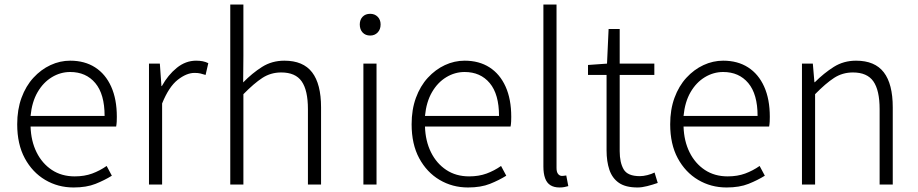

<svg xmlns="http://www.w3.org/2000/svg" viewBox="-20 -815 4054 848"><path d="M305 13Q236 13 179.5 -20.5Q123 -54 89.5 -116Q56 -178 56 -266Q56 -331 75 -383Q94 -435 127.5 -471.5Q161 -508 203 -527.5Q245 -547 290 -547Q354 -547 400 -517.5Q446 -488 471 -432.5Q496 -377 496 -299Q496 -288 495.5 -277.5Q495 -267 493 -256H115Q117 -192 141.5 -142.5Q166 -93 209 -64.5Q252 -36 310 -36Q353 -36 387 -48.5Q421 -61 451 -82L474 -39Q442 -19 402 -3Q362 13 305 13ZM115 -303H442Q442 -399 401 -448Q360 -497 290 -497Q247 -497 209 -474Q171 -451 146 -408Q121 -365 115 -303Z M638 0V-534H686L693 -435H695Q722 -484 761 -515.5Q800 -547 846 -547Q862 -547 875 -544.5Q888 -542 900 -536L888 -484Q875 -488 865 -490.5Q855 -493 839 -493Q804 -493 765 -462.5Q726 -432 696 -358V0Z M997 0V-795H1055V-568L1054 -451Q1094 -492 1137.5 -519.5Q1181 -547 1236 -547Q1319 -547 1358.5 -495.5Q1398 -444 1398 -341V0H1340V-333Q1340 -416 1312.5 -455.5Q1285 -495 1222 -495Q1176 -495 1139 -471Q1102 -447 1055 -399V0Z M1585 0V-534H1643V0ZM1615 -658Q1594 -658 1581.5 -671.5Q1569 -685 1569 -707Q1569 -728 1581.5 -741Q1594 -754 1615 -754Q1635 -754 1648 -741Q1661 -728 1661 -707Q1661 -685 1648 -671.5Q1635 -658 1615 -658Z M2047 13Q1978 13 1921.5 -20.5Q1865 -54 1831.5 -116Q1798 -178 1798 -266Q1798 -331 1817 -383Q1836 -435 1869.5 -471.5Q1903 -508 1945 -527.5Q1987 -547 2032 -547Q2096 -547 2142 -517.5Q2188 -488 2213 -432.5Q2238 -377 2238 -299Q2238 -288 2237.5 -277.5Q2237 -267 2235 -256H1857Q1859 -192 1883.5 -142.5Q1908 -93 1951 -64.5Q1994 -36 2052 -36Q2095 -36 2129 -48.5Q2163 -61 2193 -82L2216 -39Q2184 -19 2144 -3Q2104 13 2047 13ZM1857 -303H2184Q2184 -399 2143 -448Q2102 -497 2032 -497Q1989 -497 1951 -474Q1913 -451 1888 -408Q1863 -365 1857 -303Z M2451 13Q2427 13 2411 3Q2395 -7 2387.5 -28Q2380 -49 2380 -79V-795H2438V-73Q2438 -55 2445 -46.5Q2452 -38 2462 -38Q2465 -38 2469 -38.5Q2473 -39 2481 -40L2490 7Q2482 9 2473.5 11Q2465 13 2451 13Z M2796 13Q2743 13 2713.5 -7.5Q2684 -28 2671.5 -65Q2659 -102 2659 -151V-484H2577V-528L2661 -534L2668 -687H2717V-534H2870V-484H2717V-147Q2717 -97 2734.5 -67Q2752 -37 2806 -37Q2821 -37 2839 -41.5Q2857 -46 2871 -53L2885 -7Q2862 1 2838.5 7Q2815 13 2796 13Z M3189 13Q3120 13 3063.5 -20.5Q3007 -54 2973.5 -116Q2940 -178 2940 -266Q2940 -331 2959 -383Q2978 -435 3011.5 -471.5Q3045 -508 3087 -527.5Q3129 -547 3174 -547Q3238 -547 3284 -517.5Q3330 -488 3355 -432.5Q3380 -377 3380 -299Q3380 -288 3379.5 -277.5Q3379 -267 3377 -256H2999Q3001 -192 3025.5 -142.5Q3050 -93 3093 -64.5Q3136 -36 3194 -36Q3237 -36 3271 -48.5Q3305 -61 3335 -82L3358 -39Q3326 -19 3286 -3Q3246 13 3189 13ZM2999 -303H3326Q3326 -399 3285 -448Q3244 -497 3174 -497Q3131 -497 3093 -474Q3055 -451 3030 -408Q3005 -365 2999 -303Z M3522 0V-534H3570L3577 -452H3579Q3619 -492 3662.5 -519.5Q3706 -547 3761 -547Q3844 -547 3883.5 -495.5Q3923 -444 3923 -341V0H3865V-333Q3865 -416 3837.5 -455.5Q3810 -495 3747 -495Q3701 -495 3664 -471Q3627 -447 3580 -399V0Z"/></svg>

Font: Noto Sans HK Thin Light
Style: Regular
Weight: 300
Version: Version 2.004-H2;hotconv 1.0.118;makeotfexe 2.5.65603